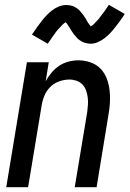

<svg xmlns="http://www.w3.org/2000/svg" viewBox="-20 -779 540 799"><path d="M6 0 92 -520H183L170 -441Q180 -459 194 -476Q208 -493 226 -505Q244 -517 265 -522.5Q286 -528 306 -528Q332 -528 356.5 -519.5Q381 -511 398 -493.5Q415 -476 424 -452.5Q433 -429 436 -404Q439 -379 437.5 -352.5Q436 -326 431 -299L382 0H291L343 -313Q345 -328 346 -343.5Q347 -359 345 -374Q343 -389 338 -403Q333 -417 323 -427.5Q313 -438 298.5 -443Q284 -448 269 -448Q248 -448 226.5 -440.5Q205 -433 189 -417Q173 -401 164.5 -380Q156 -359 153 -338L97 0ZM179 -597 113 -635Q124 -652 135 -667Q146 -682 155.5 -694Q165 -706 174.5 -716Q184 -726 197 -736Q210 -746 225 -752Q240 -758 255 -758Q260 -758 265 -757.5Q270 -757 275 -756Q280 -755 284 -753.5Q288 -752 292 -749.5Q296 -747 300 -744.5Q304 -742 307.5 -739Q311 -736 313.5 -732.5Q316 -729 319.5 -725.5Q323 -722 325.5 -718Q328 -714 330.5 -710.5Q333 -707 335.5 -703.5Q338 -700 339.5 -696.5Q341 -693 344.5 -687.5Q348 -682 350.5 -678.5Q353 -675 356 -671.5Q359 -668 359 -667H355L359 -670Q363 -672 366 -674.5Q369 -677 372 -680Q375 -683 376.5 -685Q378 -687 380 -689Q382 -691 384 -693Q386 -695 388.5 -697.5Q391 -700 392.5 -702.5Q394 -705 396.5 -708Q399 -711 401 -714Q403 -717 406 -720.5Q409 -724 411.5 -727.5Q414 -731 416.5 -734.5Q419 -738 421.5 -742Q424 -746 427.5 -750.5Q431 -755 433 -759L499 -721Q488 -703 477 -688.5Q466 -674 456.5 -662Q447 -650 437.5 -640Q428 -630 415 -620Q402 -610 387 -603.5Q372 -597 357 -597Q352 -597 347 -598Q342 -599 337 -600Q332 -601 328 -602.5Q324 -604 320 -606.5Q316 -609 312 -611.5Q308 -614 304.5 -617Q301 -620 298.5 -623.5Q296 -627 292.5 -630.5Q289 -634 286.5 -637.5Q284 -641 281.5 -645Q279 -649 276.5 -652.5Q274 -656 272 -659.5Q270 -663 267 -668Q264 -673 261 -677Q258 -681 255.5 -684.5Q253 -688 253 -689H257Q257 -688 253 -686Q249 -684 246 -681.5Q243 -679 240 -676Q237 -673 235 -671Q233 -669 231.5 -667Q230 -665 228 -663Q226 -661 223.5 -658.5Q221 -656 219 -653.5Q217 -651 214.5 -648Q212 -645 210 -642Q208 -639 205.5 -635.5Q203 -632 200.5 -628.5Q198 -625 195.5 -621.5Q193 -618 190.5 -614Q188 -610 184.5 -605.5Q181 -601 179 -597Z"/></svg>

Font: Iosevka Medium Oblique
Style: Regular
Weight: 500
Italic angle: -9°
Monospace: yes
Designer: Belleve Invis
Foundry: Belleve Invis
Version: Version 32.5.0; ttfautohint (v1.8.4)